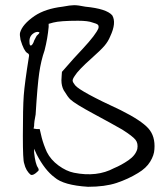

<svg xmlns="http://www.w3.org/2000/svg" viewBox="-20 -677 637 734"><path d="M218.8 -651.4Q249 -657.2 263.7 -657.2Q278.3 -657.2 306.6 -651.4Q387.7 -643.6 409.2 -618.2Q425.8 -589.8 401.4 -538.1Q393.6 -518.6 379.4 -502Q365.2 -485.4 331.1 -455.1Q278.3 -408.2 265.6 -386.7Q256.8 -374 257.8 -367.7Q258.8 -361.3 267.6 -350.6Q287.1 -327.1 441.4 -255.9Q519.5 -216.8 546.9 -186.5Q574.2 -156.2 570.3 -106.4Q569.3 -84 554.2 -59.1Q539.1 -34.2 507.8 -15.6Q469.7 7.8 425.3 22.5Q380.9 37.1 316.4 37.1Q222.7 31.2 188.5 1Q151.4 -26.4 120.1 -86.9L110.4 -108.4V-93.8Q115.2 -49.8 125 -36.1Q130.9 -26.4 125 -22.5Q107.4 -4.9 97.7 -8.8Q79.1 -23.4 72.3 -52.7Q67.4 -64.5 67.4 -157.2Q67.4 -265.6 70.8 -312Q74.2 -358.4 90.8 -461.9Q92.8 -470.7 84 -474.6Q71.3 -482.4 58.6 -524.4Q54.7 -543.9 56.6 -551.8Q65.4 -584 112.3 -616.2Q153.3 -643.6 218.8 -651.4ZM334 -590.8Q316.4 -597.7 278.3 -597.7Q210 -597.7 183.6 -590.8L166 -585.9V-574.2Q162.1 -530.3 150.4 -484.4Q136.7 -445.3 129.9 -397.9Q123 -350.6 116.2 -239.3Q110.4 -211.9 110.4 -195.3L108.4 -185.5L120.1 -183.6H131.8L139.6 -150.4Q146.5 -124 159.2 -95.7Q173.8 -66.4 203.6 -44.4Q233.4 -22.5 262.7 -16.6Q350.6 1 416 -34.2Q444.3 -45.9 471.2 -64.5Q498 -83 504.9 -107.4Q508.8 -128.9 498 -142.6Q487.3 -156.2 447.3 -181.6Q408.2 -204.1 337.4 -242.2Q266.6 -280.3 249 -296.9Q240.2 -304.7 223.6 -332Q214.8 -348.6 214.8 -370.1Q214.8 -377 215.8 -388.7Q216.8 -400.4 216.8 -402.3Q267.6 -460.9 296.9 -491.2Q346.7 -544.9 356.4 -569.3Q358.4 -579.1 353.5 -583Q348.6 -586.9 334 -590.8ZM108.4 -549.8Q90.8 -538.1 92.8 -515.6Q92.8 -502.9 97.7 -502.9Q102.5 -502.9 108.4 -515.6Q109.4 -520.5 114.7 -529.8Q120.1 -539.1 120.1 -540Q130.9 -549.8 130.9 -551.8Q130.9 -553.7 127 -554.7Q123 -555.7 117.7 -554.2Q112.3 -552.7 108.4 -549.8Z"/></svg>

Font: JasonHandwriting2
Style: Regular
Weight: 400
Version: Version 1.05.10